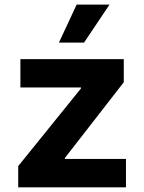

<svg xmlns="http://www.w3.org/2000/svg" viewBox="-20 -797 612 817"><path d="M57.5 0H516V-120.7H256V-124.6L506.7 -447.1V-545.5H66.8V-424.7H324.6V-420.8L57.5 -90.2ZM230.8 -615.8H337.7L446 -777.3H306.1Z"/></svg>

Font: Magic Ui Pro
Style: Bold
Weight: 700
Designer: Stefan Endress, Andreas Faust
Version: Version 1.000;FEAKit 1.0